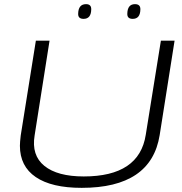

<svg xmlns="http://www.w3.org/2000/svg" viewBox="-20 -896 880 926"><path d="M374 10Q229 10 152.5 -42Q76 -94 76 -193Q76 -203 77 -214Q78 -225 80 -243L153 -700H219L147 -243Q131 -147 194 -96Q257 -45 384 -45Q652 -45 683 -246L756 -700H822L750 -244Q709 10 374 10ZM620 -805Q593 -805 594 -830Q595 -876 631 -876Q658 -876 657 -850Q656 -805 620 -805ZM383 -805Q356 -805 357 -830Q358 -876 395 -876Q421 -876 420 -850Q419 -805 383 -805Z"/></svg>

Font: Georama Expanded Light
Style: Italic
Weight: 300
Width: 7
Italic angle: -9°
Designer: Jean-Baptiste Levee
Foundry: Production Type
Version: Version 1.000